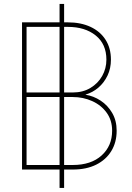

<svg xmlns="http://www.w3.org/2000/svg" viewBox="-20 -838 651 949"><path d="M274.4 90.8V-818.4H296.9V90.8ZM88.9 0V-727.5H315.4Q379.4 -727.5 427.2 -705.3Q475.1 -683.1 501.7 -641.6Q528.3 -600.1 528.3 -543Q528.3 -500 511.5 -464.6Q494.6 -429.2 466.3 -405Q438 -380.9 403.3 -370.6V-369.6Q441.9 -363.8 477.1 -340.8Q512.2 -317.9 534.4 -280Q556.6 -242.2 556.6 -191.9Q556.6 -134.8 530.3 -91.6Q503.9 -48.3 455.6 -24.2Q407.2 0 339.8 0ZM111.3 -22.5H339.8Q430.2 -22.5 482.2 -69.6Q534.2 -116.7 534.2 -191.9Q534.2 -243.7 507.1 -281Q480 -318.4 435.5 -338.4Q391.1 -358.4 339.8 -358.4H111.3ZM111.3 -380.9H339.8Q389.6 -380.9 427 -403.3Q464.4 -425.8 485.1 -462.6Q505.9 -499.5 505.9 -543Q505.9 -620.1 453.1 -662.6Q400.4 -705.1 315.4 -705.1H111.3Z"/></svg>

Font: Inter 28pt Thin
Style: Regular
Weight: 250
Designer: Rasmus Andersson
Foundry: rsms
Version: Version 4.001;git-66647c0bb